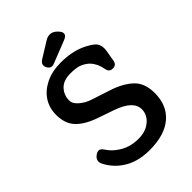

<svg xmlns="http://www.w3.org/2000/svg" viewBox="-279 -1109 1256 1256"><g transform="rotate(-45 349.0 -481.0)"><path d="M348 18Q230 18 154 -37Q95 -78 63 -142Q44 -181 83 -208Q102 -220 115.5 -216Q129 -212 141 -193Q168 -152 209 -126Q268 -86 348 -86Q416 -86 458 -122Q500 -157 500 -208Q500 -286 368 -332L255 -371Q166 -402 121 -450Q77 -497 77 -578Q77 -641 108 -690Q139 -739 199 -769Q259 -799 341 -799Q437 -799 509 -768Q551 -749 578 -728Q599 -712 605 -688.5Q611 -665 606 -638L593 -563Q587 -530 554 -530Q522 -530 516 -563Q513 -579 509 -592Q505 -605 500 -616Q483 -649 465 -664Q442 -684 411 -695Q381 -704 334 -704Q270 -704 237 -669Q204 -633 204 -585Q204 -554 236 -527Q268 -498 319 -482L439 -443Q530 -414 584 -363Q635 -314 635 -223Q635 -109 561 -46Q487 18 348 18ZM252 -845Q236 -877 267 -898L375 -965Q428 -1000 472 -954Q516 -908 457 -886L302 -825Q269 -812 252 -845Z"/></g></svg>

Font: MaokenZhuyuanTi
Style: Regular
Weight: 400
Designer: Fontworks Inc & LongZhuTi team: ZERO子、时光羊、荆南、频凡、刘鹏、Little White Dog、帆影Magmeta、奈白不弍、白日月球、ChaoTawei、雨三（排名不分先后）
Version: Version 1.000; 20230222